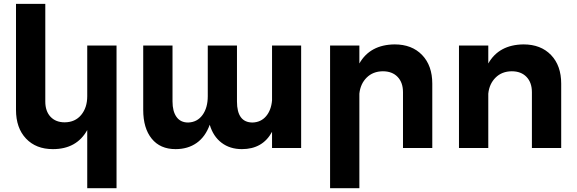

<svg xmlns="http://www.w3.org/2000/svg" viewBox="-20 -777 3030 1008"><path d="M438 -538.1H591.8V210.9H438V-94.2Q382.3 5.9 257.8 5.9Q168.9 5.9 116.5 -49.6Q64 -105 64 -200.2V-756.8H217.8V-244.1Q217.8 -193.4 245.1 -164.1Q272.5 -134.8 319.8 -134.8Q374.5 -135.3 406.2 -173.6Q438 -211.9 438 -272Z M1408.2 -538.1H1561V0H1408.2V-85Q1358.9 5.9 1250 5.9Q1187 5.9 1143.1 -27.6Q1099.1 -61 1081.1 -122.1Q1058.1 -58.6 1012.2 -26.4Q966.3 5.9 901.9 5.9Q820.8 5.9 776.4 -49.1Q731.9 -104 731.9 -200.2V-538.1H885.7V-244.1Q885.7 -192.4 906.7 -163.1Q927.7 -133.8 967.8 -133.8Q1015.6 -135.3 1043.2 -173.3Q1070.8 -211.4 1070.8 -272V-538.1H1224.1V-244.1Q1224.1 -133.8 1306.2 -133.8Q1350.1 -135.3 1377 -167Q1403.8 -198.7 1408.2 -250Z M2051.8 -543.9Q2142.6 -543.9 2196 -488.3Q2249.5 -432.6 2249.5 -337.9V0H2095.7V-293Q2095.7 -343.8 2067.4 -373.3Q2039.1 -402.8 1989.7 -402.8Q1938 -402.3 1905 -369.6Q1872.1 -336.9 1866.7 -285.2V210.9H1712.9V-538.1H1866.7V-443.8Q1922.9 -542.5 2051.8 -543.9Z M2728.5 -543.9Q2819.3 -543.9 2872.8 -488.3Q2926.3 -432.6 2926.3 -337.9V0H2772.5V-293Q2772.5 -343.8 2744.1 -373.3Q2715.8 -402.8 2666.5 -402.8Q2614.7 -402.3 2581.8 -369.6Q2548.8 -336.9 2543.5 -285.2V0H2389.6V-538.1H2543.5V-443.8Q2599.6 -542.5 2728.5 -543.9Z"/></svg>

Font: Montserrat arm SemiBold
Style: Regular
Weight: 600
Designer: Julieta Ulanovsky
Foundry: Julieta Ulanovsky
Version: Version 6.000;PS 006.000;hotconv 1.0.88;makeotf.lib2.5.64775